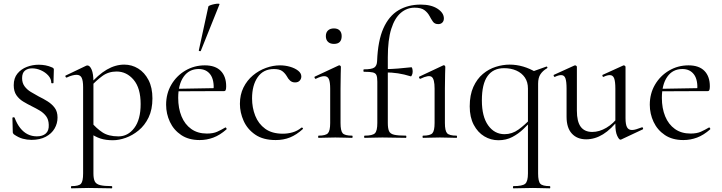

<svg xmlns="http://www.w3.org/2000/svg" viewBox="-20 -751 3932 1046"><path d="M100.4 -325.2Q100.4 -299.4 113.5 -281.3Q126.6 -263.2 147.4 -250.5Q168.2 -237.8 190.8 -225.6Q216.6 -213.2 239.8 -198.5Q263 -183.8 278.2 -163.4Q293.4 -143 293.4 -110.4Q293.4 -78.4 277.3 -50.7Q261.2 -23 229.4 -6Q197.6 11 151.6 11Q127.4 11 104 4.7Q80.6 -1.6 55.6 -19.2Q53.6 -21.2 51.6 -24.2Q49.6 -27.2 49.6 -31.2L47.6 -108.6Q47.6 -111.6 53.1 -112.1Q58.6 -112.6 59.6 -109.8Q72.2 -76.2 90.2 -53.5Q108.2 -30.8 130.9 -19.5Q153.6 -8.2 180.4 -8.2Q212.4 -8.2 229.8 -23.9Q247.2 -39.6 245.6 -71.2Q244.8 -100 231.1 -118.1Q217.4 -136.2 196.8 -148.5Q176.2 -160.8 153.8 -171.8Q129.2 -184 106.6 -197.6Q84 -211.2 69.4 -232.3Q54.8 -253.4 54.8 -286.8Q54.8 -325.6 75 -350.2Q95.2 -374.8 126.3 -386.6Q157.4 -398.4 191 -398.4Q209.8 -398.4 227.9 -395Q246 -391.6 264.4 -383.4Q273.4 -379.6 273.4 -372.4Q273.4 -356.4 272.4 -338.5Q271.4 -320.6 271.4 -299.4Q271.4 -297.2 265.4 -297.2Q259.4 -297.2 259.4 -299.4Q259.4 -321.6 243.1 -339.6Q226.8 -357.6 203 -368.1Q179.2 -378.6 155 -378.6Q130.6 -378.6 115.5 -366Q100.4 -353.4 100.4 -325.2Z M369.6 275Q366.6 275 366.6 269Q366.6 263 369.6 263Q409.4 263 421.1 250Q432.8 237 432.8 194V-276.2Q432.8 -311.2 425 -327.3Q417.2 -343.4 396.8 -343.4Q387.2 -343.4 373.6 -339.9Q360 -336.4 343.6 -328.6Q339.6 -327.4 337 -332.6Q334.4 -337.8 338 -339.6L448.8 -392.6Q452.4 -394.4 456.2 -394.4Q469.6 -394.4 479.3 -371.6Q489 -348.8 489 -304.6V194Q489 222 496.3 237Q503.6 252 525.4 257.5Q547.2 263 589.2 263Q591.4 263 591.4 269Q591.4 275 589.2 275Q562.8 275 530.2 274Q497.6 273 461.8 273Q436.2 273 411.7 274Q387.2 275 369.6 275ZM595 13Q556.8 13 527.7 3.8Q498.6 -5.4 463 -30.4L477.2 -85.4Q504.8 -52 537.9 -30Q571 -8 625.2 -8Q677 -8 711.6 -53.8Q746.2 -99.6 746.2 -184Q746.2 -271.2 708 -316.3Q669.8 -361.4 615 -361.4Q570.8 -361.4 537.4 -336.8Q504 -312.2 472.4 -277.6L464 -285.6Q515 -344.6 561.9 -371.8Q608.8 -399 657 -399Q698.2 -399 733 -377.5Q767.8 -356 789.1 -315Q810.4 -274 810.4 -215Q810.4 -154.2 789.5 -111Q768.6 -67.8 735.2 -40.5Q701.8 -13.2 664.9 -0.1Q628 13 595 13Z M1068 12Q1007.8 12 967.1 -15.4Q926.4 -42.8 905.7 -86.9Q885 -131 885 -180.4Q885 -241 913.2 -289.4Q941.4 -337.8 989.6 -366.4Q1037.8 -395 1095.8 -395Q1153.2 -395 1182.7 -364.8Q1212.2 -334.6 1212.2 -280.8Q1212.2 -267.8 1209.8 -261.2Q1207.4 -254.6 1200.4 -254.6H1143.6Q1148 -315.6 1125.8 -345.3Q1103.6 -375 1062.6 -375Q1009.8 -375 980.3 -332.8Q950.8 -290.6 950.8 -217.8Q950.8 -161.4 968.8 -117.4Q986.8 -73.4 1021.8 -48.4Q1056.8 -23.4 1107 -23.4Q1141 -23.4 1163.1 -33.3Q1185.2 -43.2 1207 -56.2Q1209 -58.2 1212.5 -53.8Q1216 -49.4 1214 -46.4Q1178.6 -15 1142.5 -1.5Q1106.4 12 1068 12ZM933.4 -253.6 932.4 -267 1158.6 -271V-254.6ZM1074 -474Q1073 -471 1067.5 -472.5Q1062 -474 1063 -476L1115.2 -716Q1116.4 -719 1125.9 -722.5Q1135.4 -726 1147.7 -728.5Q1160 -731 1168.8 -731Q1177.6 -731 1175.6 -727Z M1481.8 12Q1413.6 12 1370.6 -17.5Q1327.6 -47 1307.3 -92.6Q1287 -138.2 1287 -185.2Q1287 -235.2 1306.4 -274.2Q1325.8 -313.2 1357.9 -340.1Q1390 -367 1428.8 -381Q1467.6 -395 1505.4 -395Q1533.6 -395 1560.2 -387.3Q1586.8 -379.6 1604.2 -365.9Q1621.6 -352.2 1621.6 -334.4Q1621.6 -321.4 1612.8 -311.7Q1604 -302 1587.4 -302Q1571.2 -302 1560.4 -311.8Q1549.6 -321.6 1543.2 -334.6Q1532.2 -353 1517.3 -363.9Q1502.4 -374.8 1472 -374.8Q1414.6 -374.8 1383.9 -330.6Q1353.2 -286.4 1353.2 -215Q1353.2 -164.2 1370.6 -120.3Q1388 -76.4 1424.8 -49.5Q1461.6 -22.6 1521 -22.6Q1547.8 -22.6 1573.9 -30Q1600 -37.4 1622.6 -55.8Q1625.4 -57.8 1628.9 -53.8Q1632.4 -49.8 1629.6 -47.8Q1595.4 -16.6 1560 -2.3Q1524.6 12 1481.8 12Z M1715.4 0Q1713.2 0 1713.2 -6Q1713.2 -12 1715.4 -12Q1754.4 -12 1766.6 -25.3Q1778.8 -38.6 1778.8 -81V-268Q1778.8 -303.4 1771.9 -319.7Q1765 -336 1746.4 -336Q1737.8 -336 1726.7 -332.6Q1715.6 -329.2 1700.6 -321.8Q1696.6 -320.8 1694.1 -326.4Q1691.6 -332 1695.4 -333.8L1824.8 -394.2Q1827.6 -395.2 1828.6 -395.2Q1831.2 -395.2 1834.2 -392.6Q1837.2 -390 1837.2 -386.8Q1837.2 -378.8 1836.2 -348Q1835.2 -317.2 1835.2 -269.2V-81Q1835.2 -38.6 1846.7 -25.3Q1858.2 -12 1898 -12Q1901 -12 1901 -6Q1901 0 1898 0Q1880.4 0 1856.8 -1Q1833.2 -2 1806.6 -2Q1781 -2 1757.4 -1Q1733.8 0 1715.4 0ZM1799.4 -511.8Q1778.6 -511.8 1766.9 -523Q1755.2 -534.2 1755.2 -554.4Q1755.2 -574 1766.9 -585.1Q1778.6 -596.2 1799.4 -596.2Q1819.4 -596.2 1830.4 -585.1Q1841.4 -574 1841.4 -554.4Q1841.4 -511.8 1799.4 -511.8Z M1966.8 0Q1963.6 0 1963.6 -6Q1963.6 -12 1966.8 -12Q2009.6 -12 2022.6 -25Q2035.6 -38 2035.6 -81V-306Q2035.6 -330.4 2030.8 -341.7Q2026 -353 2010.8 -356.5Q1995.6 -360 1962.8 -360Q1959.8 -360 1959.8 -366.6Q1959.8 -373.2 1962.8 -373.2Q2005 -373.2 2019.2 -383.1Q2033.4 -393 2034.4 -418Q2038.6 -529 2068.6 -596.5Q2098.6 -664 2150.8 -695Q2203 -726 2272.2 -726Q2329.2 -726 2363.7 -703.4Q2398.2 -680.8 2398.2 -650.6Q2398.2 -636.6 2389.8 -628.1Q2381.4 -619.6 2367.6 -619.6Q2348 -619.6 2338.6 -633Q2329.2 -646.4 2319.6 -664.4Q2310 -682.4 2292.3 -695.8Q2274.6 -709.2 2238.6 -709.2Q2197 -709.2 2163.6 -681Q2130.2 -652.8 2111.5 -593.4Q2092.8 -534 2092.8 -439V-81Q2092.8 -52 2099.2 -37Q2105.6 -22 2127 -17Q2148.4 -12 2191.4 -12Q2193.8 -12 2193.8 -6Q2193.8 0 2191.4 0Q2158 0 2126.9 -1Q2095.8 -2 2063.2 -2Q2036.6 -2 2011.5 -1Q1986.4 0 1966.8 0ZM2218.2 -335Q2181.6 -346.4 2148.1 -351.5Q2114.6 -356.6 2077.8 -356.6V-374.6Q2113.4 -374.6 2148 -377.6Q2182.6 -380.6 2221.2 -384.6Q2224.2 -384.6 2226.2 -377.1Q2228.2 -369.6 2228.2 -360.6Q2228.2 -350.6 2224.3 -342.3Q2220.4 -334 2218.2 -335ZM2284.8 0Q2282 0 2282 -6Q2282 -12 2284.8 -12Q2323.8 -12 2335.7 -25.3Q2347.6 -38.6 2347.6 -81V-268Q2347.6 -320.8 2331.6 -332.3Q2315.6 -343.8 2270.2 -321.8Q2266.2 -320.8 2263.7 -326.4Q2261.2 -332 2264.8 -333.8L2395 -395Q2399.2 -397.2 2402.6 -393.7Q2406 -390.2 2406 -386.8Q2406 -378.8 2404.9 -348Q2403.8 -317.2 2403.8 -269.2V-81Q2403.8 -38.6 2415.7 -25.3Q2427.6 -12 2467.4 -12Q2469.8 -12 2469.8 -6Q2469.8 0 2467.4 0Q2449 0 2425.9 -1Q2402.8 -2 2376.2 -2Q2350.4 -2 2326.4 -1Q2302.4 0 2284.8 0Z M2695.4 13Q2654 13 2618.4 -8.3Q2582.8 -29.6 2560.9 -71.1Q2539 -112.6 2539 -171.4Q2539 -233.8 2558.8 -277.5Q2578.6 -321.2 2610.7 -348.1Q2642.8 -375 2681.2 -387Q2719.6 -399 2756.6 -399Q2831.2 -399 2902.4 -356.2L2856.2 -268.6Q2856.2 -304.2 2839.4 -328.8Q2822.6 -353.4 2793.2 -366.5Q2763.8 -379.6 2726 -379.6Q2667 -379.6 2636.1 -336.6Q2605.2 -293.6 2605.2 -204Q2605.2 -115.6 2639.6 -67.8Q2674 -20 2728.6 -20Q2770 -20 2804.9 -45.4Q2839.8 -70.8 2869.8 -103.2L2878 -96.2Q2857.2 -72.8 2830.8 -47.5Q2804.4 -22.2 2770.9 -4.6Q2737.4 13 2695.4 13ZM2776.6 275Q2774.6 275 2774.6 269Q2774.6 263 2776.6 263Q2826.6 263 2841.4 250Q2856.2 237 2856.2 194V-352.4L2955.8 -388Q2959.8 -390 2961.8 -385.4Q2963.8 -380.8 2959.8 -378.8Q2937.2 -365.8 2924.4 -346.7Q2911.6 -327.6 2911.6 -295V194Q2911.6 237 2923.7 250Q2935.8 263 2975.6 263Q2977.8 263 2977.8 269Q2977.8 275 2975.6 275Q2957.2 275 2933.5 274Q2909.8 273 2883.2 273Q2854 273 2827.1 274Q2800.2 275 2776.6 275Z M3173.4 8Q3124 8 3095.3 -23.4Q3066.6 -54.8 3066.6 -114.6V-268Q3066.6 -307.4 3060.3 -324.6Q3054 -341.8 3037.2 -341.8Q3023 -341.8 3003.4 -332.4Q2999.4 -330.6 2996.9 -336.6Q2994.4 -342.6 2998.2 -343.6L3109 -394Q3111.2 -395 3113.2 -395Q3115.8 -395 3119.3 -392.5Q3122.8 -390 3122.8 -386.8V-148.2Q3122.8 -88.6 3143.7 -60.4Q3164.6 -32.2 3206.6 -32.2Q3245.2 -32.2 3283.8 -55.1Q3322.4 -78 3350.6 -117.4L3355.8 -106.2Q3309.8 -46.8 3265.4 -19.4Q3221 8 3173.4 8ZM3387.8 -386.8V-107.2Q3387.8 -73.2 3395.9 -58Q3404 -42.8 3423 -42.8Q3433.2 -42.8 3445.7 -46.6Q3458.2 -50.4 3476 -57Q3480.8 -59 3483 -53.5Q3485.2 -48 3481.4 -46L3364.2 9Q3362.2 10 3360 10Q3352.4 10 3342.4 -11.4Q3332.4 -32.8 3332.4 -73.2V-268Q3332.4 -307.4 3325.7 -324.6Q3319 -341.8 3302.2 -341.8Q3288 -341.8 3268.2 -332.4Q3264.4 -330.6 3262.3 -336.6Q3260.2 -342.6 3264 -343.6L3374.8 -394Q3376.8 -395 3378.2 -395Q3380.8 -395 3384.3 -392.5Q3387.8 -390 3387.8 -386.8Z M3703 12Q3642.8 12 3602.1 -15.4Q3561.4 -42.8 3540.7 -86.9Q3520 -131 3520 -180.4Q3520 -241 3548.2 -289.4Q3576.4 -337.8 3624.6 -366.4Q3672.8 -395 3730.8 -395Q3788.2 -395 3817.7 -364.8Q3847.2 -334.6 3847.2 -280.8Q3847.2 -267.8 3844.8 -261.2Q3842.4 -254.6 3835.4 -254.6H3778.6Q3783 -315.6 3760.8 -345.3Q3738.6 -375 3697.6 -375Q3644.8 -375 3615.3 -332.8Q3585.8 -290.6 3585.8 -217.8Q3585.8 -161.4 3603.8 -117.4Q3621.8 -73.4 3656.8 -48.4Q3691.8 -23.4 3742 -23.4Q3776 -23.4 3798.1 -33.3Q3820.2 -43.2 3842 -56.2Q3844 -58.2 3847.5 -53.8Q3851 -49.4 3849 -46.4Q3813.6 -15 3777.5 -1.5Q3741.4 12 3703 12ZM3568.4 -253.6 3567.4 -267 3793.6 -271V-254.6Z"/></svg>

Font: Cormorant Garamond Light
Style: Regular
Weight: 300
Designer: Christian Thalmann (Catharsis Fonts)
Foundry: Catharsis Fonts
Version: Version 4.001